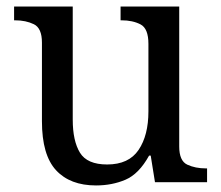

<svg xmlns="http://www.w3.org/2000/svg" viewBox="-20 -556 675 586"><path d="M273 10Q194 10 151 -36.5Q108 -83 108 -186V-426Q108 -470 83.5 -482Q59 -494 26 -494H23V-536H202V-191Q202 -126 224 -90Q246 -54 307 -54Q373 -54 403 -98.5Q433 -143 433 -216V-422Q433 -469 409 -481.5Q385 -494 351 -494H348V-536H527V-109Q527 -65 551.5 -53.5Q576 -42 609 -42H612V0H453L440 -81H435Q404 -25 363 -7.5Q322 10 273 10Z"/></svg>

Font: Noto Serif Grantha
Style: Regular
Weight: 400
Designer: Monotype Design Team
Foundry: Monotype Imaging Inc.
Version: Version 2.004; ttfautohint (v1.8.4.7-5d5b)